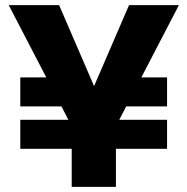

<svg xmlns="http://www.w3.org/2000/svg" viewBox="-20 -727 728 747"><path d="M431 0H259V-148H59V-261H246L219 -313H59V-426H160L14 -707H210L346 -392L482 -707H676L530 -426H630V-313H471L444 -261H630V-148H431Z"/></svg>

Font: Ulagadi Sans
Style: Bold
Weight: 700
Designer: Ninad Kale (Devanagari), Jonny Pinhorn (Latin)
Foundry: Indian Type Foundry
Version: Version 3.01;March 29, 2020;FontCreator 12.0.0.2522 64-bit; 